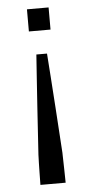

<svg xmlns="http://www.w3.org/2000/svg" viewBox="-51 -724 359 755"><g transform="rotate(-5 128.0 -346.0)"><path d="M170.4 -692.4H85V-605H170.4ZM106.4 -512.2Q104 -477.6 100.1 -421.9Q96.7 -374.5 91.8 -299.6Q86.9 -224.6 80.1 -118.2Q80.1 -114.8 79.8 -107.2Q79.6 -99.6 79.1 -85.7Q78.6 -71.8 78.4 -50.8Q78.1 -29.8 77.6 0H177.2Q176.8 -29.8 176.3 -50.8Q175.8 -71.8 175.5 -85.7Q175.3 -99.6 175 -107.2Q174.8 -114.8 174.8 -118.2Q168 -224.6 163.1 -299.6Q158.2 -374.5 154.8 -421.9Q150.9 -477.6 148.4 -512.2Z"/></g></svg>

Font: Mako
Style: Regular
Weight: 400
Designer: vernon adams
Foundry: vernon adams
Version: Version 1.000